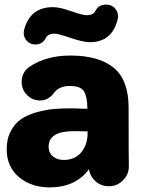

<svg xmlns="http://www.w3.org/2000/svg" viewBox="-20 -800 617 833"><path d="M133 -607Q109 -607 94 -625.5Q79 -644 84 -668Q109 -769 210 -769Q239 -769 288.5 -751.5Q338 -734 356 -734Q385 -734 394 -753Q408 -780 441 -780Q466 -780 481 -761Q496 -742 491 -718Q467 -617 370 -617Q341 -617 286.5 -635.5Q232 -654 217 -654Q188 -654 178 -634Q164 -607 133 -607ZM195 13Q116 13 62.5 -31.5Q9 -76 9 -153Q9 -198 27 -231.5Q45 -265 72 -283.5Q99 -302 139 -313Q179 -324 213.5 -327Q248 -330 291 -330Q302 -330 325 -329Q348 -328 359 -328Q359 -379 345 -403Q331 -427 283 -427Q237 -427 215 -398Q190 -364 154 -364Q121 -364 97.5 -387.5Q74 -411 74 -445Q74 -487 109 -511Q181 -559 285 -559Q409 -559 473.5 -506Q538 -453 538 -332Q538 -110 539 -81Q540 -45 514.5 -18.5Q489 8 452 8Q419 8 395 -13Q371 -34 366 -66Q308 13 195 13ZM256 -106Q305 -106 332.5 -139Q360 -172 360 -222V-230Q350 -230 330.5 -230.5Q311 -231 301 -231Q191 -231 191 -164Q191 -137 209.5 -121.5Q228 -106 256 -106Z"/></svg>

Font: Jellee Roman
Style: Regular
Weight: 400
Designer: Alfredo Marco Pradil
Foundry: Alfredo Marco Pradil
Version: Version 1.016;PS 001.016;hotconv 1.0.88;makeotf.lib2.5.64775